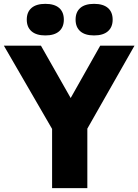

<svg xmlns="http://www.w3.org/2000/svg" viewBox="-51 -977 718 997"><path d="M219.5 0V-307.5L-31 -740H161.5L316 -468L469.5 -740H647.5L402.5 -309V0ZM437.5 -793Q390.5 -793 366 -814.5Q341.5 -836 341.5 -875Q341.5 -914.5 366 -935.8Q390.5 -957 437.5 -957Q484.5 -957 509.2 -935.8Q534 -914.5 534 -875Q534 -836 509.2 -814.5Q484.5 -793 437.5 -793ZM184.5 -793Q137.5 -793 112.8 -814.5Q88 -836 88 -875Q88 -914.5 112.8 -935.8Q137.5 -957 184.5 -957Q231.5 -957 256 -935.8Q280.5 -914.5 280.5 -875Q280.5 -836 256 -814.5Q231.5 -793 184.5 -793Z"/></svg>

Font: Encode Sans SemiCondensed SemiCondensed ExtraBold
Style: Regular
Weight: 800
Width: 4
Designer: Multiple Designers
Foundry: Impallari Type
Version: Version 3.000; ttfautohint (v1.8.3) -l 8 -r 50 -G 200 -x 14 